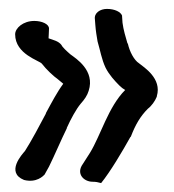

<svg xmlns="http://www.w3.org/2000/svg" viewBox="-20 -454 390 431"><path d="M14 -377C14 -332 69 -318 74 -311C84 -298 100 -283 110 -276L122 -266C108 -247 96 -224 83 -200V-199C71 -176 49 -135 36 -115C30 -108 -8 -67 34 -50C62 -43 77 -59 80 -62L90 -80C101 -102 119 -144 130 -166V-167C139 -187 151 -209 161 -221C170 -231 176 -240 179 -250C194 -296 150 -323 138 -332C130 -339 120 -348 118 -353C111 -362 100 -364 89 -368C89 -371 90 -383 90 -390C90 -400 74 -407 57 -407C32 -407 14 -391 14 -377ZM166 -86C150 -64 168 -46 188 -46C195 -46 200 -45 207 -43C228 -69 254 -113 273 -147H274V-148C284 -174 295 -193 312 -210C320 -216 328 -227 332 -237V-238C344 -278 303 -303 292 -312C281 -319 271 -338 267 -356L266 -357C262 -371 257 -387 255 -403L254 -418V-419C251 -427 238 -434 220 -434C205 -434 191 -425 193 -411L194 -398C195 -384 197 -373 199 -361C205 -341 208 -321 217 -302C225 -286 238 -272 248 -262C253 -257 256 -255 261 -252C223 -214 206 -150 182 -111C176 -102 169 -91 166 -86Z"/></svg>

Font: Stray Cat
Style: ExBdCn
Weight: 800
Version: Version 1.0